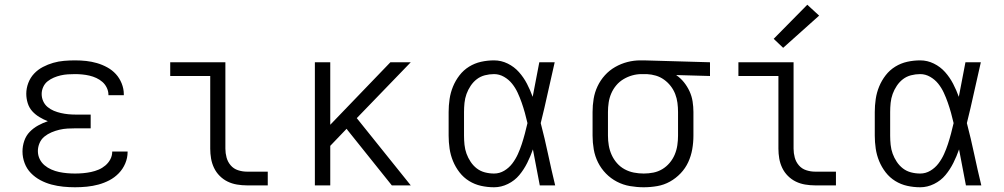

<svg xmlns="http://www.w3.org/2000/svg" viewBox="-20 -783 4240 811"><path d="M297 8Q272 8 247 5.5Q222 3 197.5 -3.5Q173 -10 150.5 -22Q128 -34 110.5 -52Q93 -70 84 -94Q75 -118 75 -143Q75 -166 82.5 -188Q90 -210 105.5 -226Q121 -242 141 -253Q161 -264 182 -271Q164 -278 146.5 -288.5Q129 -299 116 -313.5Q103 -328 97 -347.5Q91 -367 91 -387Q91 -410 99.5 -432.5Q108 -455 124 -472Q140 -489 161 -500Q182 -511 204.5 -517.5Q227 -524 250.5 -526Q274 -528 297 -528Q321 -528 344 -525.5Q367 -523 389.5 -516.5Q412 -510 433 -498.5Q454 -487 469.5 -470Q485 -453 494 -430.5Q503 -408 503 -385Q503 -384 503 -383Q503 -382 503 -381H438Q438 -382 438 -382.5Q438 -383 438 -383Q438 -398 431 -412.5Q424 -427 412.5 -437Q401 -447 387 -453.5Q373 -460 358 -463.5Q343 -467 327.5 -468.5Q312 -470 297 -470Q282 -470 266.5 -469Q251 -468 236 -464.5Q221 -461 207 -455Q193 -449 181 -439.5Q169 -430 162.5 -415.5Q156 -401 156 -386Q156 -370 162.5 -355.5Q169 -341 181 -331Q193 -321 207.5 -315Q222 -309 237.5 -305.5Q253 -302 268.5 -300.5Q284 -299 300 -299H363V-241H300Q283 -241 265.5 -240Q248 -239 231 -235Q214 -231 197.5 -224Q181 -217 167.5 -206Q154 -195 147 -178.5Q140 -162 140 -145Q140 -127 147.5 -111.5Q155 -96 168 -85Q181 -74 197 -67Q213 -60 229.5 -56.5Q246 -53 263 -51.5Q280 -50 297 -50Q314 -50 331 -51.5Q348 -53 364.5 -56.5Q381 -60 396.5 -66.5Q412 -73 425 -84Q438 -95 446 -110Q454 -125 454 -142Q454 -142 454 -142Q454 -142 454 -143H519Q519 -142 519 -141.5Q519 -141 519 -141Q519 -116 509 -92.5Q499 -69 481.5 -51Q464 -33 442 -21.5Q420 -10 396 -3.5Q372 3 347 5.5Q322 8 297 8Z M1022 0Q1002 0 981 -3.5Q960 -7 941.5 -16Q923 -25 908 -40Q893 -55 884 -74Q875 -93 871.5 -113.5Q868 -134 868 -155V-462H699V-520H932V-155Q932 -136 937 -117.5Q942 -99 954.5 -84.5Q967 -70 985.5 -64Q1004 -58 1022 -58H1111V0Z M1310 0V-520H1375V-256L1629 -520H1715L1487 -284L1715 0H1635L1450 -231L1444 -239L1375 -167V0Z M2067 8Q2039 8 2012 2Q1985 -4 1961.5 -18.5Q1938 -33 1921 -55Q1904 -77 1893.5 -102.5Q1883 -128 1879 -155.5Q1875 -183 1875 -210V-310Q1875 -337 1879 -364.5Q1883 -392 1893.5 -417.5Q1904 -443 1921 -465Q1938 -487 1961.5 -501.5Q1985 -516 2012 -522Q2039 -528 2067 -528Q2097 -528 2124.5 -514.5Q2152 -501 2172 -478.5Q2192 -456 2206 -429Q2220 -402 2230 -374Q2237 -410 2244 -447Q2251 -484 2258 -520H2323Q2308 -456 2294 -391.5Q2280 -327 2264 -263Q2281 -198 2295 -132Q2309 -66 2325 0H2260Q2253 -38 2245.5 -76Q2238 -114 2231 -152Q2221 -123 2207 -95Q2193 -67 2173.5 -43.5Q2154 -20 2125.5 -6Q2097 8 2067 8ZM2067 -50Q2090 -50 2110 -62Q2130 -74 2144 -92.5Q2158 -111 2167.5 -132Q2177 -153 2184 -174.5Q2191 -196 2197 -218.5Q2203 -241 2208 -263Q2203 -285 2197 -306.5Q2191 -328 2183.5 -349.5Q2176 -371 2166.5 -391.5Q2157 -412 2143 -429.5Q2129 -447 2109 -458.5Q2089 -470 2067 -470Q2047 -470 2028 -465Q2009 -460 1994 -448.5Q1979 -437 1968 -420.5Q1957 -404 1950.5 -386Q1944 -368 1942 -348.5Q1940 -329 1940 -310V-210Q1940 -191 1942 -171.5Q1944 -152 1950.5 -134Q1957 -116 1968 -99.5Q1979 -83 1994 -71.5Q2009 -60 2028 -55Q2047 -50 2067 -50Z M2699 8Q2670 8 2641 3Q2612 -2 2586 -15.5Q2560 -29 2539.5 -50Q2519 -71 2506 -97Q2493 -123 2488 -152Q2483 -181 2483 -210V-310Q2483 -338 2487.5 -365.5Q2492 -393 2504 -418.5Q2516 -444 2535 -465Q2554 -486 2578.5 -500Q2603 -514 2630 -521Q2657 -528 2685 -528Q2689 -528 2692.5 -528Q2696 -528 2700 -528L2979 -520V-462L2836 -466Q2855 -453 2869 -435.5Q2883 -418 2892.5 -397.5Q2902 -377 2905.5 -354.5Q2909 -332 2909 -310V-210Q2909 -181 2904 -152.5Q2899 -124 2887 -98Q2875 -72 2855 -51Q2835 -30 2810 -16Q2785 -2 2756.5 3Q2728 8 2699 8ZM2699 -50Q2720 -50 2740 -54Q2760 -58 2777.5 -68.5Q2795 -79 2808.5 -95Q2822 -111 2830 -130Q2838 -149 2841 -169.5Q2844 -190 2844 -210V-310Q2844 -329 2841.5 -348.5Q2839 -368 2832 -386Q2825 -404 2813 -419.5Q2801 -435 2785 -446.5Q2769 -458 2750.5 -463.5Q2732 -469 2712 -470H2700Q2697 -470 2694.5 -470Q2692 -470 2690 -470Q2670 -470 2650.5 -464.5Q2631 -459 2613.5 -448.5Q2596 -438 2583 -422.5Q2570 -407 2562 -388.5Q2554 -370 2551 -350Q2548 -330 2548 -310V-210Q2548 -189 2551.5 -168.5Q2555 -148 2563.5 -129Q2572 -110 2586 -94Q2600 -78 2618.5 -68Q2637 -58 2657.5 -54Q2678 -50 2699 -50Z M3422 0Q3402 0 3381 -3.5Q3360 -7 3341.5 -16Q3323 -25 3308 -40Q3293 -55 3284 -74Q3275 -93 3271.5 -113.5Q3268 -134 3268 -155V-462H3099V-520H3332V-155Q3332 -136 3337 -117.5Q3342 -99 3354.5 -84.5Q3367 -70 3385.5 -64Q3404 -58 3422 -58H3511V0ZM3288 -581 3248 -619 3390 -763 3440 -717Z M3867 8Q3839 8 3812 2Q3785 -4 3761.5 -18.5Q3738 -33 3721 -55Q3704 -77 3693.5 -102.5Q3683 -128 3679 -155.5Q3675 -183 3675 -210V-310Q3675 -337 3679 -364.5Q3683 -392 3693.5 -417.5Q3704 -443 3721 -465Q3738 -487 3761.5 -501.5Q3785 -516 3812 -522Q3839 -528 3867 -528Q3897 -528 3924.5 -514.5Q3952 -501 3972 -478.5Q3992 -456 4006 -429Q4020 -402 4030 -374Q4037 -410 4044 -447Q4051 -484 4058 -520H4123Q4108 -456 4094 -391.5Q4080 -327 4064 -263Q4081 -198 4095 -132Q4109 -66 4125 0H4060Q4053 -38 4045.5 -76Q4038 -114 4031 -152Q4021 -123 4007 -95Q3993 -67 3973.5 -43.5Q3954 -20 3925.5 -6Q3897 8 3867 8ZM3867 -50Q3890 -50 3910 -62Q3930 -74 3944 -92.5Q3958 -111 3967.5 -132Q3977 -153 3984 -174.5Q3991 -196 3997 -218.5Q4003 -241 4008 -263Q4003 -285 3997 -306.5Q3991 -328 3983.5 -349.5Q3976 -371 3966.5 -391.5Q3957 -412 3943 -429.5Q3929 -447 3909 -458.5Q3889 -470 3867 -470Q3847 -470 3828 -465Q3809 -460 3794 -448.5Q3779 -437 3768 -420.5Q3757 -404 3750.5 -386Q3744 -368 3742 -348.5Q3740 -329 3740 -310V-210Q3740 -191 3742 -171.5Q3744 -152 3750.5 -134Q3757 -116 3768 -99.5Q3779 -83 3794 -71.5Q3809 -60 3828 -55Q3847 -50 3867 -50Z"/></svg>

Font: Iosevka SS04 Light Extended
Style: Regular
Weight: 300
Width: 7
Monospace: yes
Designer: Belleve Invis
Foundry: Belleve Invis
Version: Version 19.0.0; ttfautohint (v1.8.4)